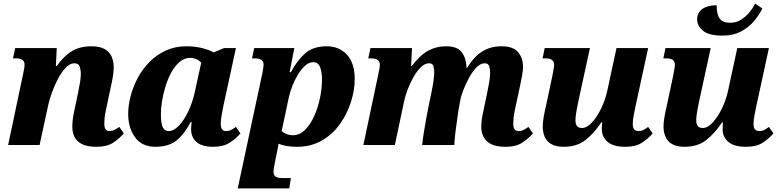

<svg xmlns="http://www.w3.org/2000/svg" viewBox="-20 -802 4310 1062"><path d="M514 10Q461 10 432 -5.5Q403 -21 391.5 -46Q380 -71 380 -99Q380 -134 387 -170L411 -285Q419 -323 423 -348.5Q427 -374 427 -395Q427 -414 421 -433Q415 -452 391 -452Q367 -452 344 -428Q321 -404 301.5 -367.5Q282 -331 268 -292Q254 -253 247 -222L199 0H25L106 -384Q116 -428 116 -444Q116 -479 70 -479H52L64 -536H294L289 -437H294Q335 -494 379 -520Q423 -546 486 -546Q533 -546 560 -530Q587 -514 598 -487.5Q609 -461 609 -430Q609 -408 604.5 -379.5Q600 -351 592 -317L566 -194Q560 -166 558.5 -148.5Q557 -131 557 -117Q557 -77 585 -77Q600 -77 612 -83Q624 -89 640 -100L665 -64Q640 -35 605.5 -12.5Q571 10 514 10Z M839 10Q766 10 727.5 -42Q689 -94 689 -172Q689 -219 702.5 -270.5Q716 -322 742 -371Q768 -420 807 -459.5Q846 -499 897.5 -522.5Q949 -546 1011 -546Q1058 -546 1098 -536Q1138 -526 1162 -512L1219 -536H1285L1216 -218Q1210 -187 1205.5 -162Q1201 -137 1201 -117Q1201 -77 1230 -77Q1246 -77 1257.5 -83Q1269 -89 1285 -100L1310 -64Q1285 -35 1250 -12.5Q1215 10 1158 10Q1097 10 1067 -16.5Q1037 -43 1037 -87Q1037 -99 1038 -107.5Q1039 -116 1040 -126H1034Q1002 -63 958 -26.5Q914 10 839 10ZM913 -77Q941 -77 969.5 -107Q998 -137 1021 -185Q1044 -233 1056 -287L1093 -455Q1080 -470 1063 -476Q1046 -482 1033 -482Q1000 -482 974 -460Q948 -438 928.5 -403Q909 -368 896 -326Q883 -284 876.5 -243.5Q870 -203 870 -171Q870 -116 881 -96.5Q892 -77 913 -77Z M1295 240 1432 -401Q1434 -413 1436 -424.5Q1438 -436 1438 -444Q1438 -479 1392 -479H1374L1386 -536H1608L1582 -403H1589Q1624 -468 1668 -507Q1712 -546 1788 -546Q1856 -546 1899 -499.5Q1942 -453 1942 -365Q1942 -303 1921 -237.5Q1900 -172 1860 -115.5Q1820 -59 1760 -24.5Q1700 10 1622 10Q1561 10 1521 -7Q1520 -1 1517.5 11.5Q1515 24 1513 35L1499 104Q1493 134 1493 148Q1493 169 1506 176Q1519 183 1548 183H1589L1580 240ZM1600 -54Q1637 -54 1667 -83.5Q1697 -113 1718 -160Q1739 -207 1750 -260.5Q1761 -314 1761 -362Q1761 -403 1750.5 -430.5Q1740 -458 1712 -458Q1689 -458 1667.5 -438.5Q1646 -419 1627.5 -388.5Q1609 -358 1596 -324Q1583 -290 1577 -261L1538 -77Q1549 -67 1565 -60.5Q1581 -54 1600 -54Z M2777 10Q2724 10 2695 -5.5Q2666 -21 2654 -46Q2642 -71 2642 -99Q2642 -115 2644 -133.5Q2646 -152 2650 -170L2675 -290Q2680 -313 2685.5 -345Q2691 -377 2691 -398Q2691 -415 2686.5 -433.5Q2682 -452 2661 -452Q2638 -452 2615.5 -429Q2593 -406 2574.5 -372Q2556 -338 2543 -304Q2530 -270 2526 -248L2516 -193Q2513 -171 2508 -137Q2503 -103 2498.5 -66Q2494 -29 2493 0H2315Q2318 -31 2324.5 -70Q2331 -109 2338 -149.5Q2345 -190 2352 -222L2366 -289Q2375 -331 2378.5 -360Q2382 -389 2382 -398Q2382 -415 2378 -433.5Q2374 -452 2354 -452Q2330 -452 2308 -430.5Q2286 -409 2267.5 -376.5Q2249 -344 2235.5 -308.5Q2222 -273 2216 -245L2164 0H1990L2071 -384Q2081 -428 2081 -444Q2081 -479 2035 -479H2017L2029 -536H2259L2254 -437H2258Q2302 -496 2347.5 -521Q2393 -546 2447 -546Q2508 -546 2532.5 -515Q2557 -484 2560 -436V-427H2564Q2599 -486 2645.5 -516Q2692 -546 2754 -546Q2819 -546 2846 -513Q2873 -480 2873 -434Q2873 -412 2867.5 -382Q2862 -352 2855 -320L2828 -194Q2822 -166 2820.5 -148.5Q2819 -131 2819 -117Q2819 -77 2848 -77Q2863 -77 2875 -83Q2887 -89 2903 -100L2928 -64Q2902 -35 2868 -12.5Q2834 10 2777 10Z M3098 10Q3054 10 3028.5 -5.5Q3003 -21 2992.5 -46.5Q2982 -72 2982 -102Q2982 -124 2987 -153.5Q2992 -183 2999 -212L3035 -381Q3039 -403 3042 -419Q3045 -435 3045 -444Q3045 -479 2999 -479H2981L2993 -536H3243L3178 -237Q3172 -209 3167.5 -182Q3163 -155 3163 -137Q3163 -116 3171.5 -105Q3180 -94 3200 -94Q3220 -94 3241 -112Q3262 -130 3281.5 -160Q3301 -190 3316 -226.5Q3331 -263 3339 -300L3390 -536H3565L3496 -218Q3490 -190 3485 -163Q3480 -136 3480 -115Q3480 -77 3512 -77Q3527 -77 3539 -83Q3551 -89 3565 -100L3590 -64Q3565 -35 3530.5 -12.5Q3496 10 3439 10Q3373 10 3341 -17Q3309 -44 3309 -87Q3309 -99 3309.5 -108Q3310 -117 3311 -125H3306Q3266 -65 3218.5 -27.5Q3171 10 3098 10Z M3977 -605Q3901 -605 3868.5 -632Q3836 -659 3836 -695Q3836 -732 3865 -752.5Q3894 -773 3944 -773Q3944 -723 3960.5 -699.5Q3977 -676 4019 -676Q4053 -676 4080 -693.5Q4107 -711 4126.5 -735.5Q4146 -760 4157 -782L4197 -755Q4179 -719 4150 -684.5Q4121 -650 4078 -627.5Q4035 -605 3977 -605ZM3766 10Q3722 10 3696.5 -5.5Q3671 -21 3660.5 -46.5Q3650 -72 3650 -102Q3650 -124 3655 -153.5Q3660 -183 3667 -212L3703 -381Q3707 -403 3710 -419Q3713 -435 3713 -444Q3713 -479 3667 -479H3649L3661 -536H3911L3846 -237Q3840 -209 3835.5 -182Q3831 -155 3831 -137Q3831 -116 3839.5 -105Q3848 -94 3868 -94Q3888 -94 3909 -112Q3930 -130 3949.5 -160Q3969 -190 3984 -226.5Q3999 -263 4007 -300L4058 -536H4233L4164 -218Q4158 -190 4153 -163Q4148 -136 4148 -115Q4148 -77 4180 -77Q4195 -77 4207 -83Q4219 -89 4233 -100L4258 -64Q4233 -35 4198.5 -12.5Q4164 10 4107 10Q4041 10 4009 -17Q3977 -44 3977 -87Q3977 -99 3977.5 -108Q3978 -117 3979 -125H3974Q3934 -65 3886.5 -27.5Q3839 10 3766 10Z"/></svg>

Font: Noto Serif ExtraBold
Style: Italic
Weight: 800
Italic angle: -12°
Designer: Monotype Design Team
Foundry: Monotype Imaging Inc.
Version: Version 2.013